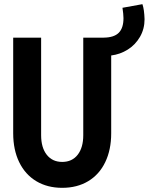

<svg xmlns="http://www.w3.org/2000/svg" viewBox="-20 -902 720 930"><path d="M518.6 -633.3V-256.3Q518.6 -176.3 489.7 -116.5Q460.9 -56.6 407.2 -24.4Q353.5 7.8 281.2 7.8Q209.5 7.8 155.8 -24.4Q102.1 -56.6 73 -116.5Q43.9 -176.3 43.9 -256.3V-719.7H179.2V-247.1Q179.2 -187 206.5 -152.3Q233.9 -117.7 281.2 -117.7Q329.1 -117.7 356.2 -152.3Q383.3 -187 383.3 -247.1V-719.7H482.4Q532.2 -720.2 555.2 -743.2Q578.1 -766.1 578.1 -814Q578.1 -822.3 576.7 -837.2Q575.2 -852.1 573.2 -864.3L669.9 -881.8Q678.7 -856 680.2 -809.1Q680.2 -761.7 658 -723.4Q635.7 -685.1 598.9 -661.9Q562 -638.7 518.6 -633.3Z"/></svg>

Font: Reddit Mono
Style: Bold
Weight: 700
Designer: Stephen Hutchings
Foundry: Reddit
Version: Version 1.009